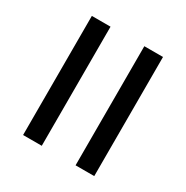

<svg xmlns="http://www.w3.org/2000/svg" viewBox="-143 -726 820 846"><g transform="rotate(30 267.0 -303.0)"><path d="M353 -606H448V0H353ZM86 -606H181V0H86Z"/></g></svg>

Font: IBM Plex Sans Hebrew Text
Style: Regular
Weight: 450
Designer: Mike Abbink, Paul van der Laan, Pieter van Rosmalen, Yanek Iontef
Foundry: Bold Monday
Version: Version 1.2